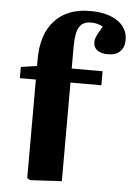

<svg xmlns="http://www.w3.org/2000/svg" viewBox="-55 -824 603 873"><g transform="rotate(5 246.5 -387.0)"><path d="M116 8 102 0V-450H29V-501L102 -512V-542Q102 -657 159.5 -719.5Q217 -782 321 -782Q400 -782 446.5 -750.5Q493 -719 493 -665Q493 -631 473.5 -612Q454 -593 419 -593Q387 -593 369.5 -606Q352 -619 352 -642Q352 -655 358.5 -670Q365 -685 384 -716Q361 -730 329 -730Q292 -730 276 -703.5Q260 -677 260 -615V-514H401V-450H260V0Z"/></g></svg>

Font: Literata 36pt
Style: Bold
Weight: 700
Designer: Latin by Veronika Burian and Jose Scaglione. Greek by Irene Vlachou. Cyrillic by Vera Evstafieva.
Foundry: TypeTogether
Version: Version 3.002